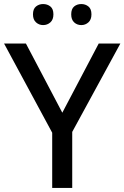

<svg xmlns="http://www.w3.org/2000/svg" viewBox="-20 -929 615 949"><path d="M288 -372 468 -714H575L337 -277V0H238V-273L0 -714H108ZM143 -858Q143 -885 158 -897Q173 -909 193 -909Q214 -909 229 -897Q244 -885 244 -858Q244 -832 229 -818.5Q214 -805 193 -805Q173 -805 158 -818.5Q143 -832 143 -858ZM332 -858Q332 -885 346.5 -897Q361 -909 382 -909Q402 -909 417 -897Q432 -885 432 -858Q432 -832 417 -818.5Q402 -805 382 -805Q361 -805 346.5 -818.5Q332 -832 332 -858Z"/></svg>

Font: Noto Sans Sundanese Medium
Style: Regular
Weight: 500
Version: Version 2.003